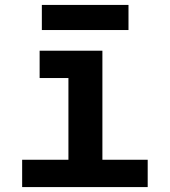

<svg xmlns="http://www.w3.org/2000/svg" viewBox="-20 -760 690 780"><path d="M258 0V-554H396V0ZM70 0V-111H580V0ZM141 -443V-554H327V-443ZM150 -638V-740H502V-638Z"/></svg>

Font: Azeret Mono SemiBold
Style: Regular
Weight: 600
Designer: Martin Vácha
Foundry: Displaay
Version: Version 1.002